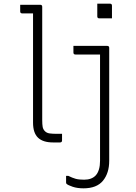

<svg xmlns="http://www.w3.org/2000/svg" viewBox="-20 -776 740 1046"><path d="M510 -756H579Q590 -756 590 -745V-676H521Q510 -676 510 -687ZM90 -750H199Q210 -750 210 -739V-123Q210 -98 212.5 -84.5Q215 -71 225 -61Q235 -51 251.5 -49Q268 -47 286 -47H318V-11Q318 0 307 0H269Q214 0 187 -26Q160 -52 160 -108V-703H101Q90 -703 90 -714ZM564 -526Q575 -526 575 -515V100Q575 167 541 208.5Q507 250 435 250Q401 250 376 241.5Q351 233 343 226Q340 223 340 218V182H352Q374 193 392 198Q410 203 438 203Q480 203 502 179Q525 153 525 100V-479H391Q380 -479 380 -490V-526Z"/></svg>

Font: Recursive Sn Lnr St Lt
Style: Regular
Weight: 300
Version: Version 1.079;hotconv 1.0.112;makeotfexe 2.5.65598; ttfautoh